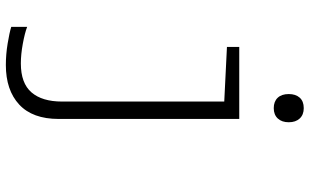

<svg xmlns="http://www.w3.org/2000/svg" viewBox="-216 -570 1033 640"><g transform="rotate(90 300.0 -250.5)"><path d="M341 -647Q319 -647 306.5 -660Q294 -673 294 -697Q294 -720 306 -733.5Q318 -747 341 -747Q363 -747 375.5 -733.5Q388 -720 388 -697Q388 -674 375.5 -660.5Q363 -647 341 -647ZM197 246Q162 246 125.5 240Q89 234 70 228V175Q91 183 126.5 189.5Q162 196 192 196Q258 196 288.5 160.5Q319 125 319 59V-482L137 -491V-532H377V70Q377 157 329 201.5Q281 246 197 246Z"/></g></svg>

Font: Noto Sans Mono Light
Style: Regular
Weight: 300
Designer: Monotype Design Team
Foundry: Monotype Imaging Inc.
Version: Version 2.014; ttfautohint (v1.8.4.7-5d5b)